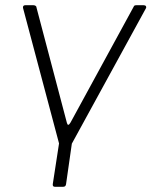

<svg xmlns="http://www.w3.org/2000/svg" viewBox="-20 -550 580 735"><path d="M190 165Q181 165 182 155L206 -1L68 -520Q67 -530 77 -530H108Q113 -530 116.5 -527.5Q120 -525 120 -520L236 -80Q240 -64 250 -81L491 -523Q493 -528 495.5 -529Q498 -530 502 -530H530Q536 -530 538.5 -526.5Q541 -523 539 -519L255 0L233 154Q232 165 222 165Z"/></svg>

Font: Libre Franklin ExtraLight
Style: Italic
Weight: 250
Italic angle: -8°
Designer: Pablo Impallari, Rodrigo Fuenzalida, Nhung Nguyen
Foundry: Impallari Type
Version: Version 3.000